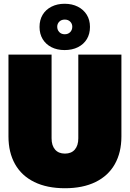

<svg xmlns="http://www.w3.org/2000/svg" viewBox="-20 -988 690 1020"><path d="M25 -263V-698H254V-253Q254 -215 272.5 -193.5Q291 -172 325 -172Q359 -172 377.5 -193.5Q396 -215 396 -253V-698H625V-263Q625 -178 590 -116Q555 -54 487.5 -21Q420 12 325 12Q230 12 162.5 -21Q95 -54 60 -116Q25 -178 25 -263ZM190 -845Q190 -882 206.5 -909.5Q223 -937 253.5 -952.5Q284 -968 323 -968Q363 -968 393.5 -952.5Q424 -937 441 -909.5Q458 -882 458 -845Q458 -808 441.5 -780.5Q425 -753 394.5 -737.5Q364 -722 323 -722Q283 -722 253 -737.5Q223 -753 206.5 -780.5Q190 -808 190 -845ZM324 -806Q342 -806 353 -817.5Q364 -829 364 -846Q364 -862 353 -873Q342 -884 324 -884Q306 -884 295 -873Q284 -862 284 -846Q284 -829 295 -817.5Q306 -806 324 -806Z"/></svg>

Font: Azeret Mono Black
Style: Regular
Weight: 900
Designer: Martin Vácha
Foundry: Displaay
Version: Version 1.000; Glyphs 3.0.3, build 3074